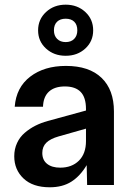

<svg xmlns="http://www.w3.org/2000/svg" viewBox="-20 -792 560 822"><path d="M192.9 9.8Q120.6 9.8 80.8 -27.8Q41 -65.4 41 -123Q41 -153.8 53 -179.7Q64.9 -205.6 86.2 -223.6Q107.4 -241.7 131.6 -253.9Q155.8 -266.1 184.1 -273.9L348.1 -318.8V-325.2Q348.1 -375 325.4 -398.4Q302.7 -421.9 257.8 -421.9Q213.9 -421.9 189.7 -399.9Q165.5 -377.9 164.1 -335H43Q49.3 -418 109.4 -463.9Q169.4 -509.8 262.2 -509.8Q361.8 -509.8 414.8 -458.7Q467.8 -407.7 467.8 -314.9V0H353L351.1 -85Q323.2 -38.1 285.4 -14.2Q247.6 9.8 192.9 9.8ZM378.9 -662.1Q378.9 -615.2 345.2 -584.2Q311.5 -553.2 261.2 -553.2Q210.9 -553.2 177 -584.2Q143.1 -615.2 143.1 -662.1Q143.1 -709 177 -740.5Q210.9 -772 261.2 -772Q311.5 -772 345.2 -740.7Q378.9 -709.5 378.9 -662.1ZM161.1 -137.2Q161.1 -106.9 181.6 -90.6Q202.1 -74.2 237.8 -74.2Q287.6 -74.2 317.9 -104.2Q348.1 -134.3 348.1 -188V-241.2L231 -208Q195.3 -197.8 178.2 -180.9Q161.1 -164.1 161.1 -137.2ZM210.9 -662.1Q210.9 -639.2 224.6 -625.5Q238.3 -611.8 261.2 -611.8Q284.2 -611.8 297.6 -625.5Q311 -639.2 311 -662.1Q311 -686 297.9 -699Q284.7 -711.9 261.2 -711.9Q237.8 -711.9 224.4 -699Q210.9 -686 210.9 -662.1Z"/></svg>

Font: TASA Orbiter Deck SemiBold
Style: Regular
Weight: 600
Designer: Weizhong Zhang
Version: Version 1.000;Glyphs 3.1.2 (3151)